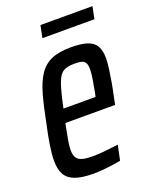

<svg xmlns="http://www.w3.org/2000/svg" viewBox="-126 -719 635 798"><g transform="rotate(-20 191.0 -320.0)"><path d="M148 8Q98 8 68 -3Q38 -14 25 -37Q12 -60 12 -98Q12 -127 18 -165.5Q24 -204 35 -254Q49 -326 63 -376Q77 -426 98 -457.5Q119 -489 152.5 -503.5Q186 -518 239 -518Q284 -518 311 -509Q338 -500 349.5 -479.5Q361 -459 361 -426Q361 -407 357.5 -380.5Q354 -354 348.5 -322.5Q343 -291 335 -255L330 -230H110Q102 -190 97 -162.5Q92 -135 92 -116Q92 -94 100 -82Q108 -70 125.5 -65.5Q143 -61 171 -61Q186 -61 206 -62.5Q226 -64 246.5 -66.5Q267 -69 284 -71L270 -5Q256 -2 235.5 1Q215 4 192.5 6Q170 8 148 8ZM123 -289H265L269 -307Q274 -334 278.5 -361Q283 -388 283 -405Q283 -424 277.5 -433.5Q272 -443 260.5 -446Q249 -449 231 -449Q207 -449 190.5 -443.5Q174 -438 163.5 -422Q153 -406 143.5 -374Q134 -342 123 -289ZM141 -594 152 -648H382L371 -594Z"/></g></svg>

Font: Saira ExtraCondensed Medium
Style: Italic
Weight: 500
Width: 2
Italic angle: -12°
Designer: Hector Gatti with collaboration of the Omnibus-Type team
Foundry: Omnibus-Type
Version: Version 1.101